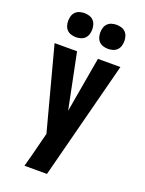

<svg xmlns="http://www.w3.org/2000/svg" viewBox="-175 -827 849 1124"><g transform="rotate(20 250.0 -265.0)"><path d="M125 215Q136 175 146.5 135Q157 95 167 54L182 -4L45 -520H185L255 -175L315 -520H455L265 215ZM350 -595Q335 -595 320 -599.5Q305 -604 294.5 -614.5Q284 -625 279.5 -640Q275 -655 275 -670Q275 -685 279.5 -700Q284 -715 294.5 -725.5Q305 -736 320 -740.5Q335 -745 350 -745Q365 -745 380 -740.5Q395 -736 405.5 -725.5Q416 -715 420.5 -700Q425 -685 425 -670Q425 -655 420.5 -640Q416 -625 405.5 -614.5Q395 -604 380 -599.5Q365 -595 350 -595ZM150 -595Q135 -595 120 -599.5Q105 -604 94.5 -614.5Q84 -625 79.5 -640Q75 -655 75 -670Q75 -685 79.5 -700Q84 -715 94.5 -725.5Q105 -736 120 -740.5Q135 -745 150 -745Q165 -745 180 -740.5Q195 -736 205.5 -725.5Q216 -715 220.5 -700Q225 -685 225 -670Q225 -655 220.5 -640Q216 -625 205.5 -614.5Q195 -604 180 -599.5Q165 -595 150 -595Z"/></g></svg>

Font: Iosevka Heavy
Style: Regular
Weight: 900
Monospace: yes
Designer: Belleve Invis
Foundry: Belleve Invis
Version: Version 32.5.0; ttfautohint (v1.8.4)